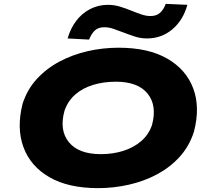

<svg xmlns="http://www.w3.org/2000/svg" viewBox="-20 -963 1090 994"><path d="M488 11Q334 11 236 -45.5Q138 -102 101.5 -201Q65 -300 97 -426Q121 -500 170.5 -554Q220 -608 287.5 -644Q355 -680 433.5 -698Q512 -716 594 -716Q748 -716 846 -659.5Q944 -603 980.5 -505Q1017 -407 984 -281Q960 -206 910.5 -151.5Q861 -97 794 -61Q727 -25 648 -7Q569 11 488 11ZM502 -165Q565 -165 618.5 -182Q672 -199 711 -232.5Q750 -266 767 -316Q794 -417 744 -478.5Q694 -540 580 -540Q516 -540 462 -523.5Q408 -507 370 -474Q332 -441 314 -390Q286 -289 336.5 -227Q387 -165 502 -165ZM441 -758 330 -764Q345 -816 374.5 -855Q404 -894 446.5 -916Q489 -938 539 -938Q571 -938 602 -928.5Q633 -919 662 -907Q689 -896 713 -888Q737 -880 759 -880Q790 -880 808.5 -896.5Q827 -913 838 -943L950 -938Q928 -858 872 -811Q816 -764 741 -764Q708 -764 677.5 -774Q647 -784 616 -796Q590 -806 566.5 -814Q543 -822 520 -822Q490 -822 472 -806Q454 -790 441 -758Z"/></svg>

Font: Nunito Sans 7pt Expanded Black
Style: Italic
Weight: 900
Width: 7
Italic angle: -9°
Designer: Vernon Adams
Foundry: Vernon Adams
Version: Version 3.101;gftools[0.9.27]